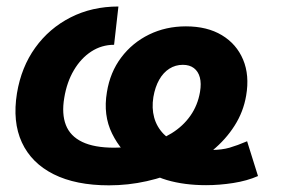

<svg xmlns="http://www.w3.org/2000/svg" viewBox="-20 -553 868 585"><path d="M312 11.7Q210.9 11.7 143.3 -22.2Q75.7 -56.2 46.6 -119.1Q17.6 -182.1 31.7 -269Q44.9 -348.6 87.4 -407.7Q129.9 -466.8 195.1 -500Q260.3 -533.2 340.8 -533.2L327.6 -416.5Q289.6 -416.5 258.1 -396Q226.6 -375.5 205.1 -339.1Q183.6 -302.7 175.8 -254.9Q167.5 -206.1 180.7 -172.1Q193.8 -138.2 230.5 -120.6Q267.1 -103 328.1 -103Q379.4 -103 423.8 -114.3Q468.3 -125.5 503.2 -147.2Q538.1 -168.9 560.3 -200.7Q582.5 -232.4 589.4 -272.9Q593.8 -298.8 588.9 -317.1Q584 -335.4 570.8 -345.5Q557.6 -355.5 537.1 -355.5Q514.6 -355.5 496.1 -343.8Q477.5 -332 465.1 -310.1Q452.6 -288.1 447.3 -257.3Q441.9 -223.6 449.7 -195.1Q457.5 -166.5 478.5 -144.8Q499.5 -123 533.2 -108.4Q552.7 -102.5 577.4 -99.4Q602.1 -96.2 625 -96.2Q655.8 -96.2 679.4 -103Q703.1 -109.9 732.9 -122.6L766.1 -16.6Q732.9 -2 690.7 4.6Q648.4 11.2 607.9 11.2Q541.5 11.2 488.5 -4.4Q435.5 -20 399.9 -54.2Q349.1 -89.8 321.5 -146Q293.9 -202.1 305.7 -272Q315.4 -333 349.4 -377.9Q383.3 -422.9 434.3 -447.8Q485.4 -472.7 546.4 -472.7Q611.3 -472.7 656 -445.8Q700.7 -418.9 720.7 -371.3Q740.7 -323.7 730 -261.7Q721.7 -212.4 694.8 -170.2Q668 -127.9 627 -94.2Q585.9 -60.5 534.9 -37.1Q483.9 -13.7 427.2 -1Q370.6 11.7 312 11.7Z"/></svg>

Font: Inter 28pt
Style: Bold Italic
Weight: 700
Italic angle: -9.3988°
Designer: Rasmus Andersson
Foundry: rsms
Version: Version 4.001;git-66647c0bb